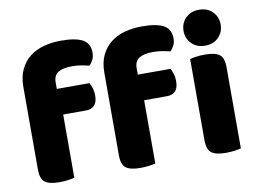

<svg xmlns="http://www.w3.org/2000/svg" viewBox="-77 -826 1269 948"><g transform="rotate(-10 557.5 -351.5)"><path d="M215 -448H379Q385 -437 390.5 -420.5Q396 -404 396 -384Q396 -349 380.5 -333.5Q365 -318 339 -318H224V-1Q213 2 192.5 5Q172 8 148 8Q98 8 76 -8.5Q54 -25 54 -72V-486Q54 -537 71.5 -573.5Q89 -610 119 -633.5Q149 -657 189.5 -668Q230 -679 276 -679Q350 -679 385 -659.5Q420 -640 420 -593Q420 -573 411.5 -557Q403 -541 393 -533Q374 -538 353.5 -541.5Q333 -545 306 -545Q263 -545 239 -530.5Q215 -516 215 -480ZM621 -448H785Q791 -437 796.5 -420.5Q802 -404 802 -384Q802 -349 786.5 -333.5Q771 -318 745 -318H630V-1Q619 2 598.5 5Q578 8 554 8Q504 8 482 -8.5Q460 -25 460 -72V-486Q460 -537 477.5 -573.5Q495 -610 525 -633.5Q555 -657 595.5 -668Q636 -679 682 -679Q756 -679 791 -659.5Q826 -640 826 -593Q826 -573 817.5 -557Q809 -541 799 -533Q780 -538 759.5 -541.5Q739 -545 712 -545Q669 -545 645 -530.5Q621 -516 621 -480ZM889 -479Q900 -482 920.5 -485Q941 -488 965 -488Q1015 -488 1037 -471.5Q1059 -455 1059 -408V-1Q1048 2 1027.5 5Q1007 8 983 8Q933 8 911 -8.5Q889 -25 889 -72ZM881 -621Q881 -659 906.5 -685Q932 -711 974 -711Q1016 -711 1041.5 -685Q1067 -659 1067 -621Q1067 -583 1041.5 -557Q1016 -531 974 -531Q932 -531 906.5 -557Q881 -583 881 -621Z"/></g></svg>

Font: Baloo Paaji 2 ExtraBold
Style: Regular
Weight: 800
Designer: Shuchita Grover, Noopur Datye and Ek Type
Foundry: Ek Type
Version: Version 1.640;hotconv 1.0.111;makeotfexe 2.5.65597; ttfautoh